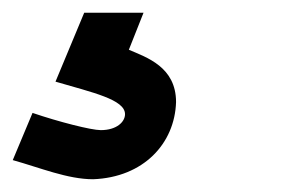

<svg xmlns="http://www.w3.org/2000/svg" viewBox="-186 -20 459 301"><path d="M90 140C90 85 44 70 16 58L39 0H-54L-99 108C-41 125 10 136 10 159C10 171 -3 184 -28 184C-43 184 -94 171 -135 157L-166 231C-123 243 -80 261 -40 261C39 258 88 205 90 140Z"/></svg>

Font: Cantarell
Style: BoldOblique
Weight: 700
Italic angle: -8°
Designer: Dave Crossland
Version: Version 0.024